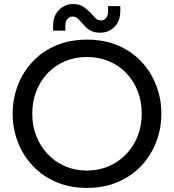

<svg xmlns="http://www.w3.org/2000/svg" viewBox="-20 -907 852 940"><path d="M406 13Q323 13 256 -15.5Q189 -44 141.5 -94Q94 -144 68 -210Q42 -276 42 -351Q42 -425 68 -491Q94 -557 141.5 -607Q189 -657 256 -685Q323 -713 406 -713Q489 -713 556 -685Q623 -657 670.5 -607Q718 -557 744 -491Q770 -425 770 -350Q770 -276 744 -210Q718 -144 670.5 -94Q623 -44 556 -15.5Q489 13 406 13ZM406 -72Q463 -72 512 -93Q561 -114 597.5 -152Q634 -190 654 -240.5Q674 -291 674 -351Q674 -410 654 -461Q634 -512 598 -549.5Q562 -587 512.5 -607.5Q463 -628 406 -628Q348 -628 299 -607.5Q250 -587 214 -549.5Q178 -512 158 -461Q138 -410 138 -350Q138 -291 158 -240.5Q178 -190 214 -152Q250 -114 299 -93Q348 -72 406 -72ZM472 -747Q445 -747 428 -755Q411 -763 400 -774.5Q389 -786 379 -797Q369 -809 359 -817.5Q349 -826 334 -826Q321 -826 310.5 -814.5Q300 -803 300 -782V-757H240V-781Q240 -829 268.5 -858Q297 -887 337 -887Q372 -887 392 -871.5Q412 -856 427 -841Q437 -828 448 -817.5Q459 -807 475 -807Q489 -807 499 -818.5Q509 -830 509 -852V-877H569V-853Q569 -804 540.5 -775.5Q512 -747 472 -747Z"/></svg>

Font: MuseoModerno Thin
Style: Regular
Weight: 400
Version: Version 1.003